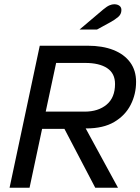

<svg xmlns="http://www.w3.org/2000/svg" viewBox="-20 -883 660 903"><path d="M25 0 167 -668H392Q462 -668 513 -648Q564 -628 592 -590Q620 -552 620 -498Q620 -440 594.5 -390Q569 -340 517.5 -309.5Q466 -279 386 -279H383L535 0H428L283 -277H178L119 0ZM195 -358H378Q442 -358 481.5 -391Q521 -424 521 -488Q521 -538 484 -562.5Q447 -587 381 -587H244ZM354 -744 465 -838Q483 -853 495 -858Q507 -863 517 -863Q532 -863 541.5 -856Q551 -849 551 -836Q551 -816 535.5 -803Q520 -790 500 -779L436 -744Z"/></svg>

Font: Atkinson Hyperlegible Next
Style: Italic
Weight: 400
Italic angle: -12°
Designer: Elliott Scott, Megan Eiswerth, Linus Boman, Theodore Petrosky, Letters from Sweden
Foundry: Applied Design Works, Letters from Sweden
Version: Version 2.001